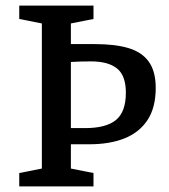

<svg xmlns="http://www.w3.org/2000/svg" viewBox="-20 -668 605 688"><path d="M49 0V-48L130 -64V-584L49 -600V-648H315V-600L234 -584V-510H320Q393 -510 441 -495.5Q489 -481 513.5 -446.5Q538 -412 538 -353Q538 -283 509 -238.5Q480 -194 427 -172.5Q374 -151 299 -151H234V-64L315 -48V0ZM234 -209H285Q360 -209 395.5 -238Q431 -267 431 -336Q431 -397 399.5 -422.5Q368 -448 306 -448Q287 -448 269 -447.5Q251 -447 234 -446Z"/></svg>

Font: Faustina Light Medium
Style: Regular
Weight: 500
Version: Version 1.200